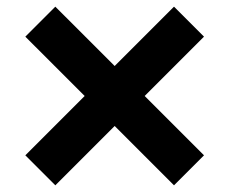

<svg xmlns="http://www.w3.org/2000/svg" viewBox="-20 -623 688 576"><path d="M146 -67 56 -157 234 -335 56 -513 146 -603 324 -425 502 -603 592 -513 414 -335 592 -157 502 -67 324 -245Z"/></svg>

Font: Geologica Roman Black
Style: Regular
Weight: 900
Designer: Sindre Bremnes, Frode Helland
Foundry: Monokrom Skriftforlag AS
Version: Version 1.010;gftools[0.9.28]